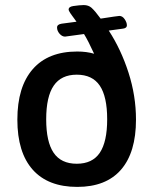

<svg xmlns="http://www.w3.org/2000/svg" viewBox="-20 -734 609 761"><path d="M312 -713.9Q330.6 -713.9 342.8 -703.1Q357.4 -689.9 378.9 -660.2Q447.8 -670.9 453.1 -670.9Q465.3 -670.9 474.1 -658Q482.9 -645 482.9 -633.8Q482.9 -621.6 464.8 -620.1L411.1 -612.8Q459.5 -538.6 489.3 -446.3Q519 -354 519 -259.8Q519 -129.9 459.7 -61.5Q400.4 6.8 286.1 6.8Q170.4 6.8 109.6 -61.5Q48.8 -129.9 48.8 -259.8Q48.8 -390.1 109.9 -460Q170.9 -529.8 286.1 -529.8Q323.2 -529.8 353 -521Q329.6 -572.3 313 -599.1Q239.7 -588.9 237.8 -588.9Q226.1 -588.9 216.1 -600.3Q206.1 -611.8 206.1 -625Q206.1 -637.2 224.1 -640.1L283.2 -647.9Q279.8 -652.8 274.7 -659.7Q269.5 -666.5 266.1 -671.4Q262.7 -676.3 259 -681.4Q255.4 -686.5 253.7 -690.4Q252 -694.3 252 -696.8Q252 -707 270 -710Q296.4 -713.9 312 -713.9ZM284.2 -438Q222.7 -438 192.9 -394.5Q163.1 -351.1 163.1 -261.2Q163.1 -171.9 192.6 -128.4Q222.2 -85 284.2 -85Q346.2 -85 375.5 -128.4Q404.8 -171.9 404.8 -261.2Q404.8 -351.1 375.5 -394.5Q346.2 -438 284.2 -438Z"/></svg>

Font: Asap Symbol
Style: Regular
Weight: 900
Designer: Tania Quindós, Elena González Miranda, Marcela Romero, Pablo Cosgaya
Foundry: Omnibus-Type
Version: Version 1.000;PS 001.000;hotconv 1.0.70;makeotf.lib2.5.58329